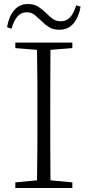

<svg xmlns="http://www.w3.org/2000/svg" viewBox="-20 -935 436 955"><path d="M339.8 -723.1V-695.8L231 -687Q230.5 -614.3 230.2 -540Q230 -465.8 230 -390.1V-333Q230 -258.8 230.2 -184.8Q230.5 -110.8 231 -38.1L339.8 -27.8V0H56.2V-27.8L164.1 -38.1Q165.5 -110.8 165.8 -184.8Q166 -258.8 166 -333V-390.1Q166 -464.8 165.8 -539.1Q165.5 -613.3 164.1 -687L56.2 -695.8V-723.1ZM358.9 -908.2 380.9 -901.9Q372.1 -850.1 345.7 -818.6Q319.3 -787.1 274.9 -787.1Q244.1 -787.1 224.4 -799.6Q204.6 -812 189 -828.1Q170.4 -845.2 153.8 -859.6Q137.2 -874 112.8 -874Q84.5 -874 66.4 -852.5Q48.3 -831.1 37.1 -792L15.1 -799.8Q23.4 -851.6 49.6 -883.3Q75.7 -915 119.1 -915Q148.9 -915 169.7 -901.9Q190.4 -888.7 206.1 -873Q224.1 -855 241.2 -842Q258.3 -829.1 283.2 -829.1Q310.5 -829.1 328.9 -849.4Q347.2 -869.6 358.9 -908.2Z"/></svg>

Font: Source Han Serif CN ExtraLight
Style: Regular
Weight: 250
Designer: Ryoko NISHIZUKA  (kana & ideographs); Frank Grießhammer (Latin, Greek & Cyrillic); Wenlong ZHANG  (bopomofo); Sandoll Co
Foundry: Adobe Systems Incorporated
Version: Version 1.001;PS 1.001;hotconv 16.6.54;makeotf.lib2.5.65590